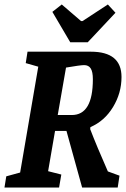

<svg xmlns="http://www.w3.org/2000/svg" viewBox="-28 -838 563 858"><path d="M454 -72 506 -53 498 0H339L269 -253H218L187 -73L246 -58L236 0H-8L0 -50L62 -67L143 -540L87 -556L95 -607H378Q515 -607 515 -494Q515 -422 477 -359.5Q439 -297 376 -270L375 -261Q405 -183 454 -72ZM230 -324H293Q387 -324 387 -484Q387 -517 377.5 -532Q368 -547 348 -547Q331 -547 267 -536ZM206 -785 248 -818 334 -744H341L454 -818L488 -781L364 -649H286Z"/></svg>

Font: Grenze SemiBold
Style: Italic
Weight: 600
Italic angle: -10°
Designer: Renata Polastri
Foundry: Omnibus-Type
Version: Version 1.002; ttfautohint (v1.8)